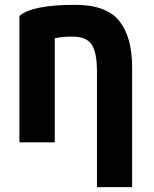

<svg xmlns="http://www.w3.org/2000/svg" viewBox="-20 -570 634 792"><path d="M60 17V-504Q112 -550 290 -550Q419 -550 472 -483.5Q525 -417 525 -293V202H380V-274Q380 -354 358 -386.5Q336 -419 280 -419Q234 -419 206 -412V17Z"/></svg>

Font: Repo
Style: Bold
Weight: 700
Designer: Stefan Peev
Foundry: Context Ltd
Version: Version 001.000